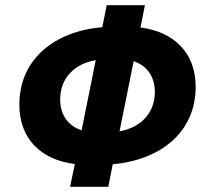

<svg xmlns="http://www.w3.org/2000/svg" viewBox="-20 -692 786 734"><path d="M248 22H394L411 -64C592 -80 728 -185 728 -360C728 -490 646 -570 517 -587L534 -672H388L371 -588C190 -573 54 -467 54 -292C54 -162 136 -81 266 -65ZM572 -340C572 -258 516 -204 437 -190L491 -458C542 -441 572 -399 572 -340ZM210 -312C210 -394 266 -449 346 -462L292 -194C240 -211 210 -253 210 -312Z"/></svg>

Font: Source Sans Pro Black
Style: Italic
Weight: 900
Italic angle: -11°
Designer: Paul D. Hunt
Foundry: Adobe Systems Incorporated
Version: Version 3.006;hotconv 1.0.111;makeotfexe 2.5.65597